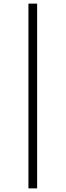

<svg xmlns="http://www.w3.org/2000/svg" viewBox="-20 -830 363 1060"><path d="M137 210V-810H185V210Z"/></svg>

Font: M PLUS 1 Light
Style: Regular
Weight: 300
Designer: Coji Morishita
Foundry: UNDERFOREST DESIGN
Version: Version 1.001